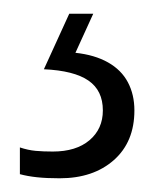

<svg xmlns="http://www.w3.org/2000/svg" viewBox="-20 -20 233 280"><path d="M176 141Q176 187 146 213.5Q116 240 67 240Q48 240 34 238.5Q20 237 9 234V195Q21 199 32 200Q43 201 57 201Q91 201 110.5 184.5Q130 168 130 141Q130 112 109 97.5Q88 83 44 81L81 0H116L90 57Q118 60 137.5 71Q157 82 166.5 100Q176 118 176 141Z"/></svg>

Font: Noto Sans Bengali Condensed Light
Style: Regular
Weight: 300
Width: 3
Designer: Jelle Bosma - Monotype Design Team
Foundry: Monotype Imaging Inc.
Version: Version 2.003